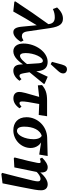

<svg xmlns="http://www.w3.org/2000/svg" viewBox="887 -1732 1021 2870"><g transform="rotate(90 1398.0 -296.5)"><path d="M-11.4 0 134.4 16C203.1 -108 272.5 -226.6 345.7 -344.6L329.5 -517.5C211.4 -353.5 95.7 -187.2 -17 -13.9L-11.4 0ZM443.1 15.2C492.6 15.2 544.8 -26.3 587.3 -97.2L568.4 -136.8C540.2 -119.6 520.7 -112.5 504.9 -112.5C472.2 -112.5 442.4 -125.3 432.2 -193.5L382.6 -533.2C359.7 -689.1 311.6 -726.3 240.6 -726.3C190.4 -726.3 136.8 -706.1 73.9 -638.8L97.3 -575.8C140.5 -596.7 180.1 -604.4 222.2 -604.4C276.4 -604.4 315.5 -581.1 322.6 -514L361.1 -113.5C369.5 -24.1 393 15.2 443.1 15.2Z M728.7 15.2C812.4 15.2 885.1 -59.7 960 -184.4L941.2 -217.8C885.9 -139.1 835 -84.6 796.9 -84.6C774.3 -84.6 755.6 -106.2 755.6 -168.2C755.6 -297.8 818.9 -426.3 871.7 -426.3C891.8 -426.3 904.3 -413 908.2 -367.5L926.4 -91.9C931.2 -15.6 964.4 15.2 1019.6 15.2C1071.9 15.2 1128.2 -15.2 1170.1 -77.2L1145.5 -106.6C1122.9 -83.8 1107.9 -77.1 1095.7 -77.1C1076.4 -77.1 1065.9 -88.4 1056 -146.4L1038.6 -250L1034.2 -274.9L1024.6 -361C1014 -451.4 971.7 -497.8 886.7 -497.8C741.1 -497.8 613.3 -320.1 613.3 -136.4C613.3 -42.2 658.7 15.2 728.7 15.2ZM1030.8 -213.2 1215.6 -438.5V-452.2L1109.7 -498.7L997.4 -263.1L1030.8 -213.2ZM886.7 -562.2 922.2 -542.8C956.1 -578.9 987.4 -613.1 1019.1 -649.1C1046.9 -679.6 1060.1 -702.6 1060.1 -729.3C1060.1 -764.2 1032.8 -786.9 998 -786.9C968 -786.9 943.7 -770 927.6 -712.1C913.8 -666.2 899.8 -611.7 886.7 -562.2Z M1238.5 -351.6 1432.3 -373.2H1478.5L1681.2 -364.6L1699.9 -489.2H1466.9C1353.2 -489.2 1299.4 -467.5 1234.2 -414.1L1238.5 -351.6ZM1432.2 14.4C1482.8 14.4 1534.3 -9.6 1581.2 -77.3L1556.6 -106.8C1536 -87.4 1519.4 -77.1 1504.7 -77.1C1487.3 -77.1 1479 -87.9 1479 -116.5C1479 -157.4 1485.3 -206 1524.1 -411.1L1422.8 -413.6C1350.2 -165.7 1336.7 -114.6 1336.7 -72.5C1336.7 -17.2 1373.8 14.4 1432.2 14.4Z M1910.3 15.2C2054.4 15.2 2174.6 -101.3 2174.6 -245.1C2174.6 -328.6 2120.7 -407.5 2027.3 -424L1981.6 -414.3C2021.1 -400.6 2043.3 -356.2 2043.3 -286.7C2043.3 -158 1984.8 -39.3 1919.9 -39.3C1878 -39.3 1855.8 -74.3 1855.8 -149.3C1855.8 -273.6 1901.9 -393 2007.4 -412.5L2052.7 -405.6L2272.8 -371.8L2295.1 -498L2019.4 -490.6C1845.9 -485.6 1714.5 -343.5 1714.5 -182.5C1714.5 -50.4 1797.8 15.2 1910.3 15.2Z M2316.1 -3.6 2327.1 8 2464.7 0 2535.7 -347.6C2552.8 -447.7 2529 -498.5 2463.4 -498.5C2421.8 -498.5 2379.1 -474.7 2318.8 -415L2335.4 -380.6C2353.9 -388.7 2367.5 -393 2382.6 -393C2400 -393 2403.8 -380.1 2396 -339C2379.7 -255.3 2362.3 -179.5 2316.1 -3.6ZM2546.6 182.2 2563 194.3 2702.8 176.8 2756.3 -88.8C2798.9 -300.2 2807 -349.6 2807 -400.6C2807 -462.2 2774.7 -498.5 2716.5 -498.5C2657.2 -498.5 2581.1 -448.5 2514.5 -353L2515 -314.3C2558.7 -365.2 2602.9 -391.1 2635.9 -391.1C2661.4 -391.1 2673.5 -377.6 2673.5 -352.4C2673.5 -319.8 2664.8 -281.7 2605.8 -49.4L2546.6 182.2Z"/></g></svg>

Font: Source Serif Variable
Style: Italic
Weight: 389
Italic angle: -12°
Designer: Frank Grießhammer
Foundry: Adobe Systems Incorporated
Version: Version 3.001;hotconv 1.0.111;makeotfexe 2.5.65597